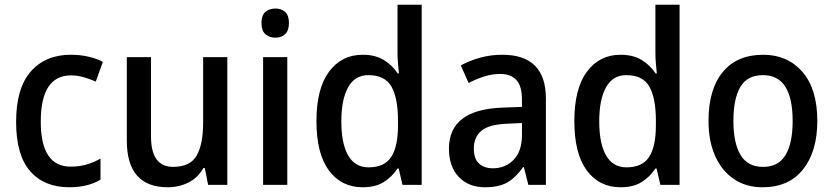

<svg xmlns="http://www.w3.org/2000/svg" viewBox="-20 -780 3515 810"><path d="M272 10Q167 10 107.5 -57.5Q48 -125 48 -266Q48 -408 110 -478.5Q172 -549 278 -549Q320 -549 355 -540.5Q390 -532 414 -519L384 -436Q359 -447 332 -454.5Q305 -462 280 -462Q152 -462 152 -267Q152 -77 278 -77Q315 -77 345.5 -86Q376 -95 404 -111V-22Q351 10 272 10Z M939 -539V0H858L844 -71H838Q815 -30 775 -10Q735 10 688 10Q515 10 515 -187V-539H617V-205Q617 -76 710 -76Q782 -76 809.5 -123.5Q837 -171 837 -263V-539Z M1142 -744Q1167 -744 1183 -729.5Q1199 -715 1199 -683Q1199 -651 1183 -636Q1167 -621 1142 -621Q1116 -621 1099.5 -636Q1083 -651 1083 -683Q1083 -715 1099.5 -729.5Q1116 -744 1142 -744ZM1192 -539V0H1090V-539Z M1510 10Q1420 10 1367.5 -61Q1315 -132 1315 -269Q1315 -406 1368 -477.5Q1421 -549 1510 -549Q1563 -549 1599 -527Q1635 -505 1658 -470H1663Q1661 -488 1659 -512Q1657 -536 1657 -555V-760H1759V0H1678L1662 -69H1657Q1634 -34 1599 -12Q1564 10 1510 10ZM1535 -74Q1602 -74 1630.5 -118Q1659 -162 1659 -250V-271Q1659 -366 1631.5 -414.5Q1604 -463 1534 -463Q1477 -463 1448.5 -411.5Q1420 -360 1420 -268Q1420 -174 1449 -124Q1478 -74 1535 -74Z M2099 -549Q2283 -549 2283 -364V0H2209L2190 -75H2187Q2156 -31 2120.5 -10.5Q2085 10 2026 10Q1957 10 1915.5 -33.5Q1874 -77 1874 -153Q1874 -318 2100 -326L2182 -329V-360Q2182 -417 2158.5 -442.5Q2135 -468 2091 -468Q2056 -468 2023 -457.5Q1990 -447 1957 -430L1924 -504Q1960 -524 2005 -536.5Q2050 -549 2099 -549ZM2119 -258Q2042 -255 2010.5 -228Q1979 -201 1979 -153Q1979 -110 2001 -90Q2023 -70 2059 -70Q2112 -70 2147 -106Q2182 -142 2182 -211V-261Z M2598 10Q2508 10 2455.5 -61Q2403 -132 2403 -269Q2403 -406 2456 -477.5Q2509 -549 2598 -549Q2651 -549 2687 -527Q2723 -505 2746 -470H2751Q2749 -488 2747 -512Q2745 -536 2745 -555V-760H2847V0H2766L2750 -69H2745Q2722 -34 2687 -12Q2652 10 2598 10ZM2623 -74Q2690 -74 2718.5 -118Q2747 -162 2747 -250V-271Q2747 -366 2719.5 -414.5Q2692 -463 2622 -463Q2565 -463 2536.5 -411.5Q2508 -360 2508 -268Q2508 -174 2537 -124Q2566 -74 2623 -74Z M3428 -270Q3428 -141 3368 -65.5Q3308 10 3197 10Q3128 10 3077 -24Q3026 -58 2997.5 -121Q2969 -184 2969 -270Q2969 -403 3029 -476Q3089 -549 3200 -549Q3302 -549 3365 -477Q3428 -405 3428 -270ZM3074 -270Q3074 -177 3104 -126.5Q3134 -76 3199 -76Q3264 -76 3294 -126Q3324 -176 3324 -270Q3324 -364 3293.5 -413.5Q3263 -463 3198 -463Q3133 -463 3103.5 -413.5Q3074 -364 3074 -270Z"/></svg>

Font: Noto Sans Tamil SemiCondensed Medium
Style: Regular
Weight: 500
Width: 4
Designer: Jelle Bosma - Monotype Design Team
Foundry: Monotype Imaging Inc.
Version: Version 2.004; ttfautohint (v1.8.4.7-5d5b)